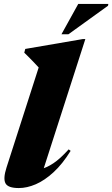

<svg xmlns="http://www.w3.org/2000/svg" viewBox="-20 -938 569 973"><path d="M176 -596Q167 -606 155.5 -618Q144 -630 130.8 -643.5Q117.5 -657 103 -671L108 -690L399.5 -740H412.5L188 -42.5L131.5 -75Q159 -75 187.8 -81.5Q216.5 -88 250.8 -110.8Q285 -133.5 328 -181L338 -173.5Q296.5 -106.5 251.2 -65Q206 -23.5 161.2 -4.2Q116.5 15 75.5 15Q20.5 15 7.8 -9Q-5 -33 13 -89ZM291.5 -764.5 376.5 -918H529L527.5 -909L327 -764.5Z"/></svg>

Font: Newsreader 60pt ExtraBold
Style: Italic
Weight: 800
Italic angle: -17°
Designer: Hugues Gentile
Foundry: Production Type
Version: Version 1.003